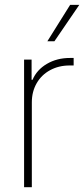

<svg xmlns="http://www.w3.org/2000/svg" viewBox="-20 -778 350 798"><path d="M80.1 -530.3H111.3V-446.3H115.2Q132.8 -487.8 174.8 -512.5Q216.8 -537.1 270.5 -537.1H286.1V-505.9H269.5Q224.1 -505.9 188.2 -486.3Q152.3 -466.8 132.3 -431.9Q112.3 -397 112.3 -352.5V0H80.1ZM271.5 -757.8H309.6L206.1 -606.4H176.8Z"/></svg>

Font: Pretendard JP Thin
Style: Regular
Weight: 100
Designer: Base glyphs from Inter by Rasmus Andersson; Hangeul glyphs from Noto Sans CJK(Source Han Sans) by Jang Soo-young and Kan
Foundry: Kil Hyung-jin
Version: Version 1.309